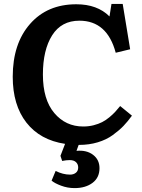

<svg xmlns="http://www.w3.org/2000/svg" viewBox="-20 -736 733 994"><path d="M389.2 14.2H387.2L376 44.9Q428.2 40 461.7 65.4Q495.1 90.8 495.1 134.8Q495.1 183.6 459 210.7Q422.9 237.8 366.2 237.8Q329.6 237.8 296.4 225.3Q263.2 212.9 247.1 199.2L268.1 148.9Q305.7 168 342.8 168Q360.8 168 372.8 158.4Q384.8 148.9 384.8 130.9Q384.8 114.3 373.5 103.5Q362.3 92.8 340.8 92.8Q323.7 92.8 301.8 97.2L293 70.8L316.9 8.8Q187.5 -10.7 116.7 -101.3Q45.9 -191.9 45.9 -338.9Q45.9 -509.8 135.3 -611.8Q224.6 -713.9 375 -713.9Q483.9 -713.9 546.9 -650.9L557.1 -715.8H615.2L653.8 -481L579.1 -462.9Q534.7 -628.9 391.1 -628.9Q297.9 -628.9 250 -553.2Q202.1 -477.5 202.1 -350.1Q202.1 -220.7 261 -150.9Q319.8 -81.1 411.1 -81.1Q439 -81.1 464.6 -87.6Q490.2 -94.2 508.8 -103.8Q527.3 -113.3 545.7 -128.4Q564 -143.6 575.9 -156.5Q587.9 -169.4 602.1 -187L663.1 -137.2Q641.6 -107.4 619.4 -84.2Q597.2 -61 564 -36.9Q530.8 -12.7 486.1 0.7Q441.4 14.2 389.2 14.2Z"/></svg>

Font: Literata Book
Style: Bold
Weight: 700
Designer: Latin by Veronika Burian and Jose Scaglione. Greek by Irene Vlachou. Cyrillic by Vera Evstafieva
Foundry: TypeTogether
Version: Version 2.003;PS 002.003;hotconv 1.0.88;makeotf.lib2.5.64775